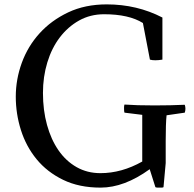

<svg xmlns="http://www.w3.org/2000/svg" viewBox="-20 -836 886 876"><path d="M689 18 663 -64Q547 20 439 20Q341 20 268 -15.5Q195 -51 147 -109.5Q99 -168 75.5 -242.5Q52 -317 52 -395Q52 -474 79.5 -549.5Q107 -625 160.5 -684Q214 -743 291 -779.5Q368 -816 467 -816Q605 -816 721 -756V-564Q703 -561 689 -561Q674 -561 664 -564L632 -731Q568 -771 455 -771Q392 -771 341 -742.5Q290 -714 253 -665.5Q216 -617 196 -551.5Q176 -486 176 -412Q176 -333 194.5 -266Q213 -199 247 -150Q281 -101 329.5 -73.5Q378 -46 438 -46Q535 -46 629 -99V-312L548 -322Q546 -327 546 -338Q546 -343 546 -348Q546 -353 548 -359Q576 -357 609.5 -356Q643 -355 685 -355Q758 -355 823 -358Q826 -349 826 -340Q826 -331 823 -322L740 -310Q738 -291 737 -262Q736 -233 736 -193V-92L726 18Q722 20 718 20Q714 20 709 20Q704 20 699 20Q694 20 689 18Z"/></svg>

Font: Adamina
Style: Regular
Weight: 400
Designer: Cyreal (www.cyreal.org)
Foundry: Alexei Vanyashin
Version: Version 1.013